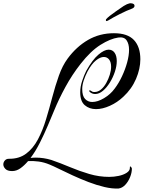

<svg xmlns="http://www.w3.org/2000/svg" viewBox="-43 -982 865 1156"><path d="M671 153Q633 155 586 144Q539 133 489.5 114Q440 95 394.5 74Q349 53 312.5 35Q276 17 256 9Q223 -5 189 -9.5Q155 -14 126 -12Q103 15 79.5 31.5Q56 48 30 48Q2 48 -10.5 35Q-23 22 -23 8Q-23 -5 -14 -15.5Q-5 -26 10 -26Q72 -25 114.5 -57Q157 -89 185.5 -143Q214 -197 234 -263Q254 -329 272 -397.5Q290 -466 311.5 -526.5Q333 -587 364 -629Q417 -701 487 -741.5Q557 -782 643 -782Q725 -782 763.5 -741Q802 -700 802 -625Q802 -568 776 -507Q750 -446 699 -399Q663 -365 618.5 -345Q574 -325 535 -325Q495 -325 467.5 -348.5Q440 -372 440 -426Q440 -460 451.5 -494.5Q463 -529 476 -555Q514 -623 549.5 -653Q585 -683 611 -683Q634 -683 647 -664.5Q660 -646 660 -614Q660 -585 649 -551Q638 -517 619 -486Q600 -455 577 -435.5Q554 -416 530 -416Q510 -416 496 -430Q494 -434 494 -435Q494 -438 497 -438Q501 -438 505 -435Q508 -433 512 -430.5Q516 -428 526 -428Q547 -428 565 -443Q583 -458 596.5 -482Q610 -506 618 -532Q626 -558 626 -580Q626 -608 614 -623.5Q602 -639 582 -639Q561 -639 535 -618.5Q509 -598 484 -552Q470 -525 461 -497.5Q452 -470 452 -446Q452 -404 469.5 -386Q487 -368 512 -368Q545 -368 583.5 -391Q622 -414 647 -448Q672 -481 691.5 -522.5Q711 -564 722.5 -606Q734 -648 734 -682Q734 -718 719 -739.5Q704 -761 669 -756Q621 -749 562 -712Q503 -675 442 -597Q391 -532 351 -458.5Q311 -385 284 -319Q267 -278 245 -226Q223 -174 197 -122.5Q171 -71 141 -31Q149 -32 157 -32.5Q165 -33 173 -33Q219 -33 266 -19Q321 0 378 24Q435 48 494.5 65.5Q554 83 615 83Q643 83 671.5 77Q700 71 719.5 58.5Q739 46 739 29V24Q739 20 741 20Q743 20 746.5 24Q750 28 751 33Q751 58 740 85Q729 112 711 131Q693 150 671 153ZM599 -855Q595 -855 594.5 -859.5Q594 -864 595 -865Q602 -874 618.5 -887Q635 -900 652.5 -912Q670 -924 677 -929Q704 -949 721 -956.5Q738 -964 748 -962Q767 -960 767 -947Q767 -937 754 -931Q719 -918 678.5 -897.5Q638 -877 607 -858Q601 -855 599 -855Z"/></svg>

Font: Festive
Style: Regular
Weight: 400
Designer: Robert E. Leuschke
Foundry: Robert E. Leuschke
Version: Version 1.101; ttfautohint (v1.8.3)